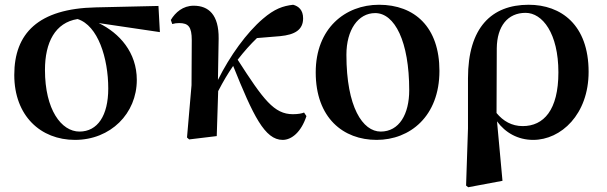

<svg xmlns="http://www.w3.org/2000/svg" viewBox="-20 -572 2550 807"><path d="M295 16C445 16 555 -95 555 -236C555 -352 482 -433 395 -475L652 -437L646 -547L383 -541C140 -536 40 -431 40 -257C40 -85 151 16 295 16ZM306 -492C392 -465 435 -327 435 -200C435 -86 390 -19 314 -19C238 -19 169 -111 169 -278C169 -394 212 -477 306 -492Z M1168 16C1206 16 1246 -17 1268 -84L1258 -99C1249 -95 1232 -92 1211 -92C1132 -92 1087 -153 979 -321C1006 -356 1033 -386 1060 -412L1157 -420C1220 -426 1254 -447 1254 -495C1254 -530 1235 -546 1212 -552C1169 -547 1134 -535 1085 -493C1017 -435 946 -337 896 -236L899 -410C900 -510 857 -548 794 -548C749 -548 717 -520 698 -488L704 -471C714 -474 723 -475 733 -475C772 -475 786 -459 786 -403L785 -214L766 6L775 14L891 0L897 -189C920 -233 936 -260 960 -295C1044 -86 1093 16 1168 16Z M1563 16C1703 16 1827 -83 1827 -274C1827 -458 1723 -552 1573 -552C1431 -552 1307 -453 1307 -268C1307 -76 1423 16 1563 16ZM1580 -19C1505 -19 1436 -121 1436 -342C1436 -446 1485 -517 1557 -517C1639 -517 1700 -398 1700 -193C1700 -92 1658 -19 1580 -19Z M1939 208 1948 215 2092 188 2069 -62C2104 -14 2157 16 2221 16C2338 16 2454 -91 2454 -270C2454 -468 2338 -552 2202 -552C2046 -552 1947 -456 1947 -243V-32ZM2067 -97 2068 -369C2069 -462 2114 -518 2189 -518C2260 -518 2327 -432 2327 -268C2327 -109 2265 -42 2177 -42C2131 -42 2095 -63 2067 -97Z"/></svg>

Font: Noto Serif KR
Style: Bold
Weight: 700
Designer: Ryoko NISHIZUKA 西塚涼子 (kana & ideographs); Frank Grießhammer (Latin, Greek & Cyrillic); Wenlong ZHANG 张文龙 (bopomofo); San
Foundry: Adobe
Version: Version 2.001;hotconv 1.1.0;makeotfexe 2.6.0